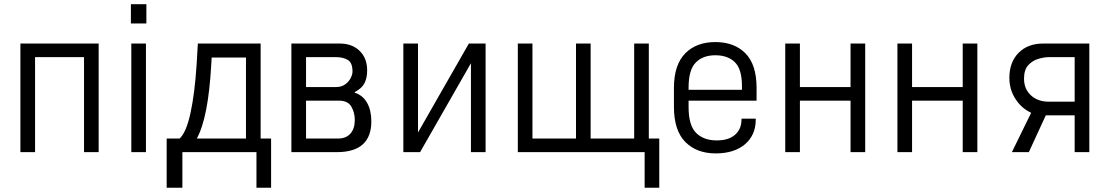

<svg xmlns="http://www.w3.org/2000/svg" viewBox="-20 -710 5179 896"><path d="M75.2 -506.8H440.4V0H372.1V-443.4H143.6V0H75.2Z M592.8 -506.8H661.1V0H592.8ZM590.8 -690.4H663.1V-600.6H590.8Z M757.8 166V-63.5H818.4Q849.6 -92.8 869.1 -183.1Q888.7 -273.4 897.5 -408.2L903.3 -506.8H1196.3V-63.5H1245.1V166H1176.8V0H831.1V166ZM965.8 -408.2Q952.1 -161.1 898.4 -63.5H1127.9V-441.4H967.8Z M1339.8 0V-506.8H1565.4Q1623 -506.8 1658.2 -472.7Q1693.4 -438.5 1693.4 -381.8Q1693.4 -346.7 1681.2 -322.3Q1668.9 -297.9 1635.7 -280.3V-277.3Q1672.9 -265.6 1692.9 -230.5Q1712.9 -195.3 1712.9 -143.6Q1712.9 0 1551.8 0ZM1408.2 -63.5H1557.6Q1594.7 -63.5 1615.2 -86.4Q1635.7 -109.4 1635.7 -150.4Q1635.7 -184.6 1619.6 -212.4Q1603.5 -240.2 1562.5 -240.2H1408.2ZM1408.2 -303.7H1547.9Q1573.2 -303.7 1590.3 -315.9Q1607.4 -328.1 1616.2 -345.2Q1625 -362.3 1625 -376Q1625 -418 1602.5 -430.7Q1580.1 -443.4 1547.9 -443.4H1408.2Z M1862.3 -506.8H1930.7V-91.8L2168 -506.8H2246.1V0H2177.7V-415L1940.4 0H1862.3Z M2396.5 -506.8H2464.8V-63.5H2668V-506.8H2736.3V-63.5H2939.5V-506.8H3007.8V-63.5H3056.6V166H2988.3V0H2396.5Z M3193.4 -240.2V-210Q3193.4 -125 3228.5 -89.8Q3263.7 -54.7 3325.2 -54.7Q3379.9 -54.7 3410.2 -81.1Q3440.4 -107.4 3440.4 -153.3V-156.2H3506.8V-151.4Q3506.8 -80.1 3457 -37.1Q3406.2 5.9 3320.3 5.9Q3231.4 5.9 3178.7 -46.9Q3125 -100.6 3125 -211.9V-299.8Q3125 -408.2 3178.7 -461.9Q3230.5 -513.7 3318.4 -513.7Q3406.2 -513.7 3458 -461.9Q3510.7 -409.2 3510.7 -299.8V-240.2ZM3227.5 -418.9Q3193.4 -384.8 3193.4 -301.8V-291H3442.4V-308.6Q3442.4 -387.7 3409.2 -419.9Q3376 -452.1 3318.4 -452.1Q3260.7 -452.1 3227.5 -418.9Z M3644.5 -506.8H3712.9V-303.7H3949.2V-506.8H4017.6V0H3949.2V-240.2H3712.9V0H3644.5Z M4168 -506.8H4236.3V-303.7H4472.7V-506.8H4541V0H4472.7V-240.2H4236.3V0H4168Z M4847.7 -506.8H5063.5V0H4995.1V-171.9H4860.4L4781.2 0H4702.1L4792 -183.6Q4746.1 -205.1 4718.3 -249Q4690.4 -293 4690.4 -346.7Q4690.4 -419.9 4733.4 -463.4Q4776.4 -506.8 4847.7 -506.8ZM4875 -235.4H4995.1V-443.4H4875Q4853.5 -443.4 4826.2 -435.5Q4798.8 -427.7 4778.8 -406.2Q4758.8 -384.8 4758.8 -342.8Q4758.8 -294.9 4791 -265.1Q4823.2 -235.4 4875 -235.4Z"/></svg>

Font: Dinish
Style: Regular
Weight: 400
Designer: Bert Driehuis
Foundry: Playbeing
Version: Version 3.006; git-39231f3c-release